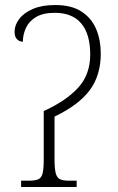

<svg xmlns="http://www.w3.org/2000/svg" viewBox="-20 -744 469 764"><path d="M64 0V-25H94Q119 -25 132 -30.5Q145 -36 149.5 -54Q154 -72 154 -109V-302Q242 -342 290.5 -394.5Q339 -447 339 -527Q339 -608 303.5 -650.5Q268 -693 198 -693Q151 -693 123 -676Q95 -659 83 -632.5Q71 -606 71 -578Q58 -578 48 -587.5Q38 -597 38 -618Q38 -644 56.5 -668.5Q75 -693 111 -708.5Q147 -724 200 -724Q265 -724 305 -697.5Q345 -671 363 -627.5Q381 -584 381 -531Q381 -444 337 -385Q293 -326 197 -280V-109Q197 -72 202 -54Q207 -36 219.5 -30.5Q232 -25 255 -25H285V0Z"/></svg>

Font: Noto Serif SemiCondensed ExtraLight
Style: Regular
Weight: 200
Width: 4
Designer: Monotype Design Team
Foundry: Monotype Imaging Inc.
Version: Version 2.014